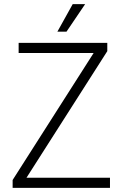

<svg xmlns="http://www.w3.org/2000/svg" viewBox="-20 -907 592 927"><path d="M41 -38 432 -651H70V-700H498V-660L108 -49H511V0H41ZM331 -887H391L301 -754H257Z"/></svg>

Font: Sarabun ExtraLight
Style: Regular
Weight: 275
Designer: Suppakit Chalermlarp | Katatrad Co.,Ltd.
Foundry: Cadson Demak Co.,Ltd.
Version: Version 1.000; ttfautohint (v1.6)